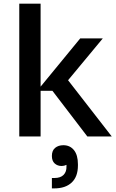

<svg xmlns="http://www.w3.org/2000/svg" viewBox="-20 -750 635 1055"><path d="M203.1 0H85.9V-730H203.1V-273.9L420.9 -539.1H544.9L354 -309.1L594.2 0H460L268.1 -251H203.1ZM328.1 47.9Q364.7 47.9 386.5 75Q408.2 102.1 408.2 152.8V159.2Q408.2 220.7 374 252.9Q339.8 285.2 277.8 285.2H265.1V228H279.8Q313 228 329.6 210.7Q346.2 193.4 345.2 165V155.8Q332.5 162.1 318.8 162.1Q295.9 162.1 280.5 148.2Q265.1 134.3 265.1 106.9Q265.1 77.1 283 62.5Q300.8 47.9 328.1 47.9Z"/></svg>

Font: Sora Medium
Style: Regular
Weight: 500
Designer: Jonathan Barnbrook, Julián Moncada
Foundry: Barnbrook Fonts
Version: Version 2.000